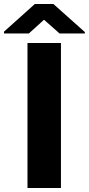

<svg xmlns="http://www.w3.org/2000/svg" viewBox="-78 -944 446 964"><path d="M221 -776 143 -845 67 -776H-58V-785L97 -924H190L348 -783V-776ZM60 -728H228V0H60Z"/></svg>

Font: Freesentation 9 Black
Style: Regular
Weight: 900
Designer: glyphs from Roboto by Christian Robertson / Hangul glyphs from Noto Sans CJK(Source Han Sans) by Jang Soo-young and Kang
Foundry: PT&
Version: Version 2.001